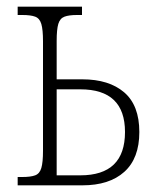

<svg xmlns="http://www.w3.org/2000/svg" viewBox="-20 -556 459 576"><path d="M33 0V-25H47Q72 -25 85.5 -30Q99 -35 104 -52Q109 -69 109 -104V-432Q109 -467 104 -484Q99 -501 85.5 -506Q72 -511 47 -511H33V-536H226V-511H211Q187 -511 173.5 -506Q160 -501 155 -484.5Q150 -468 150 -433V-318H227Q307 -318 352.5 -279Q398 -240 398 -160Q398 -81 353 -40.5Q308 0 227 0ZM150 -30H221Q355 -30 355 -160Q355 -288 221 -288H150Z"/></svg>

Font: Noto Serif Condensed ExtraLight
Style: Regular
Weight: 200
Width: 3
Designer: Monotype Design Team
Foundry: Monotype Imaging Inc.
Version: Version 2.013; ttfautohint (v1.8.4.7-5d5b)